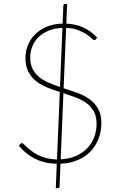

<svg xmlns="http://www.w3.org/2000/svg" viewBox="-20 -831 620 984"><path d="M291 -14.5Q334.5 -16.5 368.8 -31.5Q403 -46.5 426.8 -71Q450.5 -95.5 462.8 -127.8Q475 -160 475 -196.5Q475 -234.5 460.8 -260Q446.5 -285.5 422.8 -302.8Q399 -320 368.2 -331.5Q337.5 -343 305 -353.5ZM300 -688Q259.5 -686.5 228.8 -673.8Q198 -661 177 -640.2Q156 -619.5 145.5 -592.5Q135 -565.5 135 -536.5Q135 -501.5 147.5 -477.2Q160 -453 181 -436Q202 -419 229.8 -407Q257.5 -395 287.5 -385ZM306 -379Q341.5 -367.5 376.2 -355Q411 -342.5 438.2 -323Q465.5 -303.5 482.5 -274.2Q499.5 -245 499.5 -201Q499.5 -158.5 485.5 -121.2Q471.5 -84 444.8 -55.8Q418 -27.5 379 -10.8Q340 6 290 8L285.5 122.5Q285.5 133.5 276 133.5H266L271 8Q237.5 7.5 209.8 0.8Q182 -6 158.5 -17.8Q135 -29.5 115 -46Q95 -62.5 77 -83.5L83.5 -92.5Q86 -95 87.8 -96.2Q89.5 -97.5 93 -97.5Q96.5 -97.5 102.8 -91.5Q109 -85.5 118.5 -76.5Q128 -67.5 141.8 -57Q155.5 -46.5 174.2 -37Q193 -27.5 217 -21Q241 -14.5 272 -14L286.5 -359.5Q253 -370 221.5 -382.8Q190 -395.5 165.2 -415Q140.5 -434.5 125.5 -463.2Q110.5 -492 110.5 -535Q110.5 -568.5 123 -599.8Q135.5 -631 159.8 -655Q184 -679 219.5 -694Q255 -709 301 -710L304.5 -800Q304.5 -811 314 -811H324L320 -710Q369.5 -707.5 407.2 -690.2Q445 -673 477.5 -639L472 -630.5Q469 -625.5 464 -625.5Q458.5 -625.5 449.2 -634.8Q440 -644 423.2 -655.2Q406.5 -666.5 381.2 -676.5Q356 -686.5 319 -688Z"/></svg>

Font: Lato ExtraLight
Style: Regular
Weight: 275
Designer: Lukasz Dziedzic with Adam Twardoch and Botio Nikoltchev
Foundry: tyPoland Lukasz Dziedzic
Version: Version 2.015; 2015-08-06; http://www.latofonts.com/